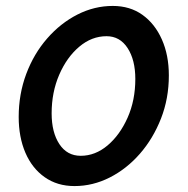

<svg xmlns="http://www.w3.org/2000/svg" viewBox="-20 -617 634 647"><path d="M231 10Q173 10 130.5 -20Q88 -50 65.5 -102.5Q43 -155 43 -223Q43 -300 68.5 -368Q94 -436 139 -487.5Q184 -539 241 -568Q298 -597 360 -597Q418 -597 460 -567Q502 -537 525.5 -484Q549 -431 549 -363Q549 -285 522.5 -217.5Q496 -150 451.5 -99Q407 -48 350 -19Q293 10 231 10ZM252 -92Q301 -92 342.5 -127Q384 -162 410 -220.5Q436 -279 436 -351Q436 -415 410 -455Q384 -495 339 -495Q289 -495 247 -459.5Q205 -424 179.5 -365Q154 -306 154 -235Q154 -171 180 -131.5Q206 -92 252 -92Z"/></svg>

Font: Raleway SemiBold
Style: Italic
Weight: 600
Italic angle: -12°
Designer: Matt McInerney, Pablo Impallari, Rodrigo Fuenzalida
Foundry: Matt McInerney, Pablo Impallari, Rodrigo Fuenzalida
Version: Version 4.026